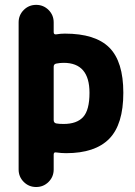

<svg xmlns="http://www.w3.org/2000/svg" viewBox="-20 -750 540 770"><path d="M235.4 -252.9Q288.1 -252.9 313.5 -280.8Q338.9 -308.6 338.9 -377.9Q338.9 -498 235.4 -498Q220.7 -498 206.1 -495.1Q195.3 -493.2 195.3 -482.4V-268.6Q195.3 -256.8 206.1 -254.9Q215.8 -252.9 235.4 -252.9ZM240.2 -615.2Q362.3 -615.2 418.5 -559.1Q474.6 -502.9 474.6 -377.9Q474.6 -251 418 -193.4Q361.3 -135.7 245.1 -135.7Q226.6 -135.7 205.1 -138.7Q195.3 -140.6 195.3 -129.9V-70.3Q195.3 -41 174.8 -20.5Q154.3 0 125 0Q95.7 0 75.2 -20.5Q54.7 -41 54.7 -70.3V-660.2Q54.7 -689.5 75.2 -710Q95.7 -730.5 125 -730.5Q154.3 -730.5 174.8 -710Q195.3 -689.5 195.3 -660.2V-621.1Q195.3 -610.4 206.1 -612.3Q222.7 -615.2 240.2 -615.2Z"/></svg>

Font: Rounded-X Mgen+ 1m bold
Style: Bold
Weight: 700
Designer: [Source Han Sans]
Ryoko NISHIZUKA  (kana & ideographs); Paul D. Hunt (Latin, Greek & Cyrillic); Wenlong ZHANG  (bopomofo
Version: Version 1.059.20150602